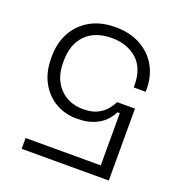

<svg xmlns="http://www.w3.org/2000/svg" viewBox="-129 -589 884 936"><g transform="rotate(20 313.0 -121.0)"><path d="M558 -245V-232H496V-242Q496 -332 445 -377Q394 -422 314 -422Q228 -422 179.5 -373Q131 -324 131 -237V-229Q131 -146 177.5 -97Q224 -48 300 -48Q344 -48 373 -62.5Q402 -77 418.5 -97.5Q435 -118 445 -137H537V236H85V180H475V-91H463Q452 -68 431 -46Q410 -24 374.5 -9Q339 6 286 6Q225 6 176 -22.5Q127 -51 98 -103.5Q69 -156 69 -228V-238Q69 -308 98.5 -362Q128 -416 182.5 -447Q237 -478 313 -478Q387 -478 442 -448.5Q497 -419 527.5 -366.5Q558 -314 558 -245Z"/></g></svg>

Font: Space 7353
Style: Regular
Weight: 400
Designer: Christine Claussen + Ruben Lyon  (Space 7353)
Version: Version 1.000;FEAKit 1.0